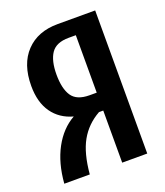

<svg xmlns="http://www.w3.org/2000/svg" viewBox="-119 -707 677 788"><g transform="rotate(-20 219.0 -312.5)"><path d="M388.7 -625V0H279.3V-227.5H260.7Q205.1 -196.3 175.3 -143.1Q145.5 -89.8 137.7 0H26.4Q33.2 -87.9 67.4 -151.4Q101.6 -214.8 157.2 -246.1Q99.6 -261.7 67.9 -306.6Q36.1 -351.6 36.1 -422.9Q36.1 -518.6 86.9 -571.8Q137.7 -625 224.6 -625ZM279.3 -556.6H248Q193.4 -556.6 171.4 -524.4Q149.4 -492.2 149.4 -431.6Q149.4 -370.1 170.9 -337.9Q192.4 -305.7 248 -305.7H279.3Z"/></g></svg>

Font: Sudo
Style: Bold
Weight: 700
Monospace: yes
Designer: Jens Kutilek
Foundry: Jens Kutilek
Version: Version 0.040